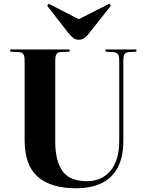

<svg xmlns="http://www.w3.org/2000/svg" viewBox="-20 -995 789 1029"><path d="M389 14Q252 14 182 -48Q112 -110 112 -243V-668Q112 -693 105.5 -704Q99 -715 78 -716L35 -718V-730H353V-718L306 -716Q289 -715 282.5 -704.5Q276 -694 276 -666V-237Q276 -135 314 -79.5Q352 -24 445 -24Q526 -24 572.5 -80Q619 -136 619 -241V-668Q619 -695 612 -705Q605 -715 583 -716L546 -718V-730H711V-718L674 -716Q654 -715 647.5 -705Q641 -695 641 -666V-242Q641 -150 609 -93.5Q577 -37 520.5 -11.5Q464 14 389 14ZM402 -782Q387 -782 375.5 -789.5Q364 -797 349 -815L233 -964L241 -975L402 -892L566 -975L574 -964L452 -810Q442 -798 430.5 -790Q419 -782 402 -782Z"/></svg>

Font: Literata 72pt
Style: Bold
Weight: 700
Designer: Latin by Veronika Burian and Jose Scaglione. Greek by Irene Vlachou. Cyrillic by Vera Evstafieva.
Foundry: TypeTogether
Version: Version 3.002